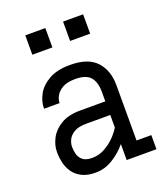

<svg xmlns="http://www.w3.org/2000/svg" viewBox="-134 -807 779 905"><g transform="rotate(-20 256.0 -355.0)"><path d="M99.1 -618.7V-715.8H199.7V-618.7ZM288.6 -618.7V-715.8H389.2V-618.7ZM190.9 5.9Q147.9 5.9 120.4 -8.8Q92.8 -23.4 77.9 -46.1Q63 -68.8 57.1 -94.5Q51.3 -120.1 51.3 -142.6V-148.4Q51.3 -181.6 68.8 -215.3Q86.4 -249 124 -271.7Q161.6 -294.4 221.7 -294.4H347.2V-342.8Q347.2 -390.6 325.4 -416.3Q303.7 -441.9 249.5 -441.9Q208 -441.9 184.6 -428Q161.1 -414.1 151.6 -395.8Q142.1 -377.4 142.1 -363.8V-360.4H64V-363.8Q64 -397 82.8 -431.4Q101.6 -465.8 142.6 -489.3Q183.6 -512.7 249.5 -512.7Q339.4 -512.7 380.9 -467.5Q422.4 -422.4 422.4 -348.6V-70.8H496.6V0H347.2V-80.1Q317.9 -44.4 277.1 -19.3Q236.3 5.9 190.9 5.9ZM227.1 -226.1Q187.5 -226.1 165.8 -213.1Q144 -200.2 135.3 -182.1Q126.5 -164.1 126.5 -147.9V-143.1Q126.5 -129.9 130.6 -111.6Q134.8 -93.3 150.1 -79.1Q165.5 -64.9 199.7 -64.9Q233.4 -64.9 263.4 -82Q293.5 -99.1 315.4 -122.3Q337.4 -145.5 347.2 -163.6V-226.1Z"/></g></svg>

Font: Kay Pho Du Medium
Style: Regular
Weight: 500
Designer: Victor Gaultney, Khu Oo Reh
Foundry: SIL International
Version: Version 3.000